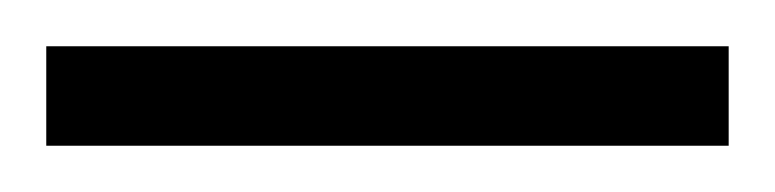

<svg xmlns="http://www.w3.org/2000/svg" viewBox="-20 -720 335 83"><path d="M0 -657V-700H295V-657Z"/></svg>

Font: Archivo Thin
Style: Regular
Weight: 250
Designer: Hector Gatti
Foundry: Omnibus-Type
Version: Version 2.001